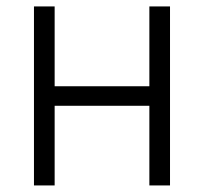

<svg xmlns="http://www.w3.org/2000/svg" viewBox="-20 -565 623 585"><path d="M146.5 -545.4V-302.2H435.1V-545.4H498V0H435.1V-242.7H146.5V0H83.5V-545.4Z"/></svg>

Font: Interop Light
Style: Regular
Weight: 300
Designer: Rasmus Andersson, Google, Jang Haemin
Foundry: jhaemin
Version: Version 1.007